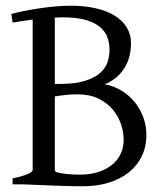

<svg xmlns="http://www.w3.org/2000/svg" viewBox="-20 -650 590 677"><path d="M201.7 -588.9Q194.8 -588.9 187.7 -588.6Q180.7 -588.4 173.3 -587.9V-354H189.9Q245.6 -354 280 -365Q314.5 -376 333.5 -393.1Q352.5 -410.2 359.4 -431.6Q366.2 -453.1 366.2 -474.1Q366.2 -498.5 358.2 -519.5Q350.1 -540.5 331.1 -555.9Q312 -571.3 280.5 -580.1Q249 -588.9 201.7 -588.9ZM253.9 -317.4Q230.5 -317.4 210.7 -315.2Q190.9 -313 173.3 -310.1V-50.8Q173.3 -46.9 177.7 -43.5Q186 -40.5 196.8 -38.8Q207.5 -37.1 218.8 -36.1Q230 -35.2 241.2 -34.7Q252.4 -34.2 262.2 -34.2Q297.4 -34.2 325.7 -43.2Q354 -52.2 374.3 -68.4Q394.5 -84.5 405.3 -107.2Q416 -129.9 416 -157.2Q416 -184.1 406.5 -212.4Q397 -240.7 377.2 -264.2Q357.4 -287.6 326.9 -302.5Q296.4 -317.4 253.9 -317.4ZM496.1 -173.8Q496.1 -132.3 479.7 -98.9Q463.4 -65.4 433.8 -42Q404.3 -18.6 363.3 -5.9Q322.3 6.8 272.9 6.8Q262.2 6.8 247.3 6.6Q232.4 6.3 215.3 5.9Q198.2 5.4 180.2 4.9Q162.1 4.4 145 3.4Q104.5 2 60.1 0H24.4V-21Q57.6 -27.8 76.4 -35.9Q95.2 -43.9 95.2 -50.8V-581.1Q76.7 -578.6 58.8 -575.9Q41 -573.2 24.4 -570.3L20 -600.6Q39.1 -606 64.2 -611.1Q89.4 -616.2 117.2 -620.4Q145 -624.5 173.8 -627.2Q202.6 -629.9 229 -629.9Q277.8 -629.9 317.4 -620.8Q356.9 -611.8 384.5 -594.7Q412.1 -577.6 427 -553.2Q441.9 -528.8 441.9 -498Q441.9 -445.3 417 -407.5Q392.1 -369.6 349.1 -353Q380.4 -347.2 407.2 -331.1Q434.1 -314.9 453.9 -291.3Q473.6 -267.6 484.9 -237.5Q496.1 -207.5 496.1 -173.8Z"/></svg>

Font: Gentium Plus CyrE
Style: Regular
Weight: 400
Designer: J. Victor Gaultney, Annie Olsen, Iska Routamaa, Becca Hirsbrunner
Foundry: SIL International
Version: Version 5.000